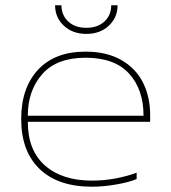

<svg xmlns="http://www.w3.org/2000/svg" viewBox="-20 -690 647 725"><path d="M306 -562Q254 -562 221 -593Q188 -624 188 -670H212Q212 -633 237.5 -609Q263 -585 306 -585Q349 -585 374.5 -609Q400 -633 400 -670H424Q424 -624 391 -593Q358 -562 306 -562ZM327 -8Q373 -8 417.5 -16.5Q462 -25 496 -38V-14Q468 -2 419.5 6.5Q371 15 327 15Q199 15 129.5 -52Q60 -119 60 -240Q60 -358 123.5 -426.5Q187 -495 303 -495Q382 -495 437 -464Q492 -433 519.5 -379Q547 -325 547 -255V-230H85Q85 -122 150 -65Q215 -8 327 -8ZM85 -253H522Q522 -352 467.5 -412Q413 -472 303 -472Q194 -472 139.5 -410Q85 -348 85 -253Z"/></svg>

Font: Prompt Thin
Style: Regular
Weight: 100
Designer: Katatrad Team
Foundry: CadsonDemak
Version: Version 1.030